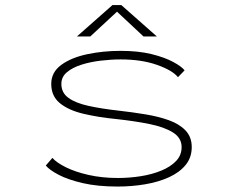

<svg xmlns="http://www.w3.org/2000/svg" viewBox="-20 -708 915 740"><path d="M433.5 11Q356 11 299 -2.2Q242 -15.5 206.2 -34.2Q170.5 -53 156.5 -70L182 -99.5Q197.5 -81.5 233.5 -63.5Q269.5 -45.5 321.2 -33.8Q373 -22 434.5 -22Q479.5 -22 523.2 -29Q567 -36 602.5 -50.8Q638 -65.5 659 -87.8Q680 -110 680 -141Q680 -176.5 646.5 -197.5Q613 -218.5 556 -230Q499 -241.5 429.5 -249Q358.5 -256 301.5 -269.5Q244.5 -283 211 -310.2Q177.5 -337.5 177.5 -384.5Q177.5 -429.5 216 -457.8Q254.5 -486 315.8 -499Q377 -512 445 -512Q513 -512 563.8 -499.5Q614.5 -487 647 -469.5Q679.5 -452 691.5 -437L666 -410.5Q644.5 -437 585 -458Q525.5 -479 445 -479Q408 -479 368 -474.2Q328 -469.5 293.5 -458.5Q259 -447.5 237.8 -429.5Q216.5 -411.5 216.5 -384.5Q216.5 -350.5 243.8 -330.8Q271 -311 320.8 -300Q370.5 -289 438 -281.5Q491 -275.5 541 -267.2Q591 -259 631.2 -244.5Q671.5 -230 695.2 -205Q719 -180 719 -141Q719 -101 695.5 -72.2Q672 -43.5 631.5 -25Q591 -6.5 539.8 2.2Q488.5 11 433.5 11ZM276.5 -567.5 413.5 -688.5H447.5L584.5 -567.5H533L431 -663L328 -567.5Z"/></svg>

Font: Trispace SemiExpanded Thin
Style: Regular
Weight: 100
Width: 6
Designer: Tyler Finck
Foundry: Etcetera Type Company
Version: Version 1.210; ttfautohint (v1.8.3)